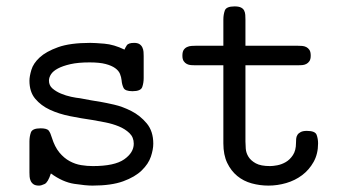

<svg xmlns="http://www.w3.org/2000/svg" viewBox="-20 -574 1090 600"><path d="M72 -132Q72 -147 76.5 -160Q81 -173 107 -173Q127 -173 132.5 -165.5Q138 -158 142 -144Q151 -115 165.5 -97.5Q180 -80 197.5 -70.5Q215 -61 233.5 -58Q252 -55 270 -55Q338 -55 368 -76Q398 -97 398 -125Q398 -145 384.5 -158Q371 -171 351.5 -179Q332 -187 309.5 -191.5Q287 -196 269 -199Q234 -204 199 -211Q164 -218 136 -231Q108 -244 90 -265.5Q72 -287 72 -322Q72 -335 78 -355.5Q84 -376 104 -394.5Q124 -413 161.5 -426.5Q199 -440 262 -440Q276 -440 306 -437.5Q336 -435 369 -419Q371 -424 376 -432Q381 -440 399 -440Q410 -440 416 -436Q422 -432 425 -425.5Q428 -419 428.5 -412Q429 -405 429 -399V-330Q429 -315 424.5 -302Q420 -289 394 -289Q371 -289 366 -299.5Q361 -310 360 -323Q359 -333 355 -343Q351 -353 340 -361Q329 -369 310 -374Q291 -379 260 -379Q224 -379 200 -373.5Q176 -368 161 -360Q146 -352 139.5 -342Q133 -332 133 -322Q133 -307 144 -297.5Q155 -288 170.5 -281.5Q186 -275 202.5 -271.5Q219 -268 230 -267Q249 -263 265 -260.5Q281 -258 298 -255Q310 -253 336.5 -247Q363 -241 390.5 -227Q418 -213 438.5 -188.5Q459 -164 459 -125Q459 -107 451.5 -84.5Q444 -62 423 -41.5Q402 -21 365 -7.5Q328 6 269 6Q248 6 212 0.5Q176 -5 139 -32Q130 -4 119.5 1Q109 6 102 6Q91 6 85 2Q79 -2 76 -8.5Q73 -15 72.5 -22Q72 -29 72 -35Z M550 -400Q550 -412 554 -418Q558 -424 564.5 -427Q571 -430 578 -430.5Q585 -431 591 -431H678V-513Q678 -528 682.5 -541Q687 -554 713 -554Q726 -554 733 -550.5Q740 -547 743 -541Q746 -535 746.5 -527.5Q747 -520 747 -513V-431H911Q917 -431 924 -430.5Q931 -430 937 -427Q943 -424 947 -418Q951 -412 951 -400Q951 -389 947 -383Q943 -377 937 -374Q931 -371 924 -370.5Q917 -370 911 -370H747V-132Q747 -123 748 -109.5Q749 -96 756.5 -84Q764 -72 779.5 -63.5Q795 -55 824 -55Q833 -55 846.5 -57.5Q860 -60 873 -67.5Q886 -75 895.5 -89.5Q905 -104 905 -127Q905 -133 905.5 -140Q906 -147 909.5 -152.5Q913 -158 920 -161.5Q927 -165 939 -165Q965 -165 969.5 -152.5Q974 -140 974 -126Q974 -93 960 -68Q946 -43 924 -26.5Q902 -10 874.5 -2Q847 6 819 6Q792 6 766.5 -1Q741 -8 721.5 -24Q702 -40 690 -65Q678 -90 678 -126V-370H590Q584 -370 577 -370.5Q570 -371 564 -374Q558 -377 554 -383Q550 -389 550 -400Z"/></svg>

Font: CMU Typewriter Custom
Style: Regular
Weight: 500
Monospace: yes
Version: Version 0.7.0